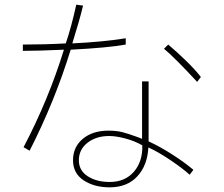

<svg xmlns="http://www.w3.org/2000/svg" viewBox="-20 -713 960 823"><path d="M519 -522Q441 -508 283 -500Q215 -279 107 -67L81 -82Q188 -286 254 -500Q142 -495 78 -495V-522Q174 -522 262 -527Q285 -594 307 -693L336 -689Q321 -626 290 -527Q418 -533 519 -549ZM825 -362Q731 -464 683 -504L701 -522Q739 -490 778 -452Q817 -414 841 -383ZM793 36Q762 8 710 -27Q658 -62 616 -81Q612 -4 568.5 43Q525 90 450 90Q384 90 338.5 60Q293 30 293 -26Q293 -83 335 -118Q377 -153 445 -153Q479 -153 504.5 -146.5Q530 -140 568 -126L589 -118V-364H617V-107Q665 -85 717.5 -51.5Q770 -18 809 15ZM448 -130Q392 -130 355 -101Q318 -72 318 -26Q318 18 356 42.5Q394 67 450 67Q516 67 554 23Q592 -21 590 -90Q557 -109 517 -119.5Q477 -130 448 -130Z"/></svg>

Font: LINE Seed Sans KR Thin
Style: Regular
Weight: 250
Designer: LINE BX Design & Sandoll Inc & Dalton Maag Ltd
Foundry: Sandoll Inc.
Version: Version 1.000